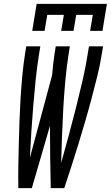

<svg xmlns="http://www.w3.org/2000/svg" viewBox="-20 -975 574 995"><path d="M75 0Q74 -58 75 -116Q76 -174 77.5 -232Q79 -290 81 -348Q83 -406 86.5 -464.5Q90 -523 95.5 -581.5Q101 -640 110 -698L116 -735H189L183 -698Q172 -631 165 -563Q158 -495 152.5 -427.5Q147 -360 142.5 -293Q138 -226 135 -158L250 -585Q252 -613 255.5 -641.5Q259 -670 263 -698L269 -735H342L336 -698Q325 -627 318.5 -556Q312 -485 308 -414Q304 -343 301.5 -272.5Q299 -202 297 -131Q317 -202 336 -272.5Q355 -343 373 -414Q391 -485 407.5 -556Q424 -627 435 -698L441 -735H514L508 -698Q499 -640 484.5 -581.5Q470 -523 454.5 -464.5Q439 -406 422 -348Q405 -290 387.5 -232Q370 -174 351 -116Q332 -58 313 0H243Q241 -80 240 -161Q239 -242 239 -323L145 0ZM147 -815 170 -955H534L511 -815H447L461 -898H375L361 -815H297L311 -898H225L211 -815Z"/></svg>

Font: Iosevka Fixed
Style: Italic
Weight: 400
Italic angle: -9°
Monospace: yes
Designer: Belleve Invis
Foundry: Belleve Invis
Version: Version 33.2.4